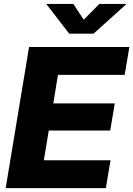

<svg xmlns="http://www.w3.org/2000/svg" viewBox="-20 -970 687 990"><path d="M9.3 0 129.9 -727.5H647L623 -584H278.8L254.9 -437H571.8L548.3 -296.9H231.4L206.1 -143.6H549.8L525.9 0ZM358.4 -949.7 411.6 -868.2 492.2 -949.7H630.4L629.9 -947.3L462.4 -796.4H336.9L220.2 -947.3L220.7 -949.7Z"/></svg>

Font: Inter 20pt ExtraBold
Style: Italic
Weight: 800
Italic angle: -9.3988°
Version: Version 4.001;git-66647c0bb